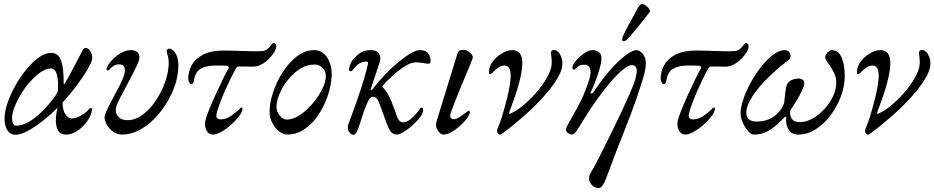

<svg xmlns="http://www.w3.org/2000/svg" viewBox="-20 -668 4735 973"><path d="M58 15Q41 15 28.5 4.5Q16 -6 9.5 -24.5Q3 -43 3 -66Q3 -102 18 -146Q33 -190 58 -234.5Q83 -279 114 -316.5Q145 -354 177 -377Q209 -400 238 -400Q269 -400 282.5 -375.5Q296 -351 299.5 -314.5Q303 -278 303 -243Q303 -240 304.5 -240Q306 -240 307 -243Q330 -281 351.5 -323Q373 -365 395 -406Q400 -416 404.5 -420.5Q409 -425 414 -425Q423 -425 430.5 -417.5Q438 -410 442.5 -399Q447 -388 447 -379Q447 -373 446.5 -368.5Q446 -364 445 -361Q441 -346 421 -312Q401 -278 369 -235Q337 -192 297 -148Q298 -107 312 -87.5Q326 -68 346 -68Q366 -68 390.5 -82.5Q415 -97 426 -110Q431 -116 434 -118Q437 -120 440 -120Q444 -120 445 -119Q446 -118 446 -116Q446 -98 435 -75.5Q424 -53 405 -33Q386 -13 363 0.5Q340 14 316 14Q285 14 274 -7Q263 -28 263 -55Q263 -72 265.5 -90.5Q268 -109 272 -122Q238 -88 198 -56.5Q158 -25 121.5 -5Q85 15 58 15ZM62 -31Q88 -31 117 -45.5Q146 -60 177 -88Q208 -116 239 -154Q249 -166 258 -178.5Q267 -191 273 -205Q277 -252 269 -286.5Q261 -321 237 -321Q214 -321 187.5 -303Q161 -285 135 -256.5Q109 -228 88 -194Q67 -160 54 -127Q41 -94 41 -68Q41 -52 46.5 -41.5Q52 -31 62 -31Z M598 14Q570 14 548.5 -4Q527 -22 517 -44.5Q507 -67 511 -82Q517 -101 529.5 -126.5Q542 -152 557 -179.5Q572 -207 585 -232Q598 -257 604 -273Q616 -304 611.5 -323Q607 -342 583 -342Q568 -342 556.5 -334.5Q545 -327 538 -319Q531 -311 527 -311Q522 -311 520.5 -313.5Q519 -316 521 -323Q526 -339 545 -360.5Q564 -382 590.5 -398Q617 -414 642 -414Q662 -414 672.5 -406.5Q683 -399 685.5 -386.5Q688 -374 683 -358Q676 -339 659.5 -306.5Q643 -274 624 -238.5Q605 -203 589.5 -173.5Q574 -144 570 -131Q561 -100 577 -79.5Q593 -59 626 -59Q666 -59 703.5 -87Q741 -115 770.5 -159.5Q800 -204 817.5 -254.5Q835 -305 835 -350Q835 -370 831 -382.5Q827 -395 825 -408Q824 -413 828.5 -417.5Q833 -422 836 -422Q847 -422 858 -412Q869 -402 876.5 -383Q884 -364 884 -336Q884 -289 868 -240Q852 -191 824 -145.5Q796 -100 760 -64Q724 -28 682.5 -7Q641 14 598 14Z M1059 14Q1037 14 1026.5 -7Q1016 -28 1020 -53Q1023 -70 1037 -105.5Q1051 -141 1070 -182.5Q1089 -224 1107 -261.5Q1125 -299 1137 -319Q1142 -327 1137.5 -331Q1133 -335 1128 -335L1089 -336Q1031 -338 999.5 -321Q968 -304 963 -259Q962 -252 958.5 -246.5Q955 -241 949 -241Q944 -241 939 -250.5Q934 -260 934 -270Q934 -304 951 -336.5Q968 -369 1008 -390.5Q1048 -412 1116 -412Q1135 -412 1166.5 -411Q1198 -410 1227.5 -409Q1257 -408 1269 -408Q1289 -408 1306.5 -409Q1324 -410 1336 -420Q1346 -428 1353.5 -439Q1361 -450 1364 -450Q1372 -450 1376 -446Q1380 -442 1380 -434Q1380 -421 1369.5 -403.5Q1359 -386 1342 -369Q1325 -352 1304 -341Q1283 -330 1261 -330Q1255 -330 1240 -330.5Q1225 -331 1210 -331Q1195 -331 1187 -331Q1181 -331 1175 -320Q1163 -299 1148.5 -269.5Q1134 -240 1119.5 -207Q1105 -174 1094 -144.5Q1083 -115 1078 -94Q1074 -76 1080 -69.5Q1086 -63 1098 -63Q1122 -63 1146.5 -78Q1171 -93 1199 -121Q1200 -122 1201 -122.5Q1202 -123 1203 -123Q1209 -123 1209 -118Q1209 -102 1192.5 -80Q1176 -58 1152 -36.5Q1128 -15 1102.5 -0.5Q1077 14 1059 14Z M1435 14Q1415 14 1394 -3Q1373 -20 1359.5 -46Q1346 -72 1346 -99Q1346 -146 1364 -200.5Q1382 -255 1413.5 -303.5Q1445 -352 1485.5 -383Q1526 -414 1572 -414Q1602 -414 1621.5 -396Q1641 -378 1651 -350.5Q1661 -323 1661 -296Q1661 -260 1651 -218Q1641 -176 1621.5 -135Q1602 -94 1574.5 -60.5Q1547 -27 1512 -6.5Q1477 14 1435 14ZM1435 -62Q1466 -62 1500.5 -85.5Q1535 -109 1565.5 -145Q1596 -181 1614.5 -219.5Q1633 -258 1631 -287Q1630 -309 1614 -325Q1598 -341 1574 -341Q1535 -341 1500.5 -319Q1466 -297 1438.5 -262.5Q1411 -228 1396 -191Q1381 -154 1381 -124Q1382 -102 1397.5 -82Q1413 -62 1435 -62Z M1769 15Q1764 15 1758 10Q1752 5 1747.5 -2Q1743 -9 1743 -15Q1743 -26 1743 -29.5Q1743 -33 1745 -38Q1747 -43 1752 -56Q1769 -101 1784.5 -145Q1800 -189 1813.5 -231Q1827 -273 1837 -312Q1843 -334 1845 -345Q1847 -356 1837 -356Q1822 -356 1805.5 -349Q1789 -342 1765 -310Q1761 -306 1755 -307Q1749 -308 1749 -315Q1749 -321 1751.5 -330.5Q1754 -340 1758.5 -349.5Q1763 -359 1767 -364Q1784 -385 1805 -399.5Q1826 -414 1860 -414Q1878 -414 1890 -406.5Q1902 -399 1906 -384Q1910 -369 1903 -348L1860 -221Q1856 -210 1860.5 -211Q1865 -212 1869 -217Q1896 -253 1929.5 -288Q1963 -323 1997 -351.5Q2031 -380 2060 -397Q2089 -414 2107 -414Q2140 -414 2151.5 -394.5Q2163 -375 2162 -360Q2162 -345 2151 -345Q2146 -345 2138 -346.5Q2130 -348 2121 -349Q2113 -350 2105 -351Q2097 -352 2089 -352Q2068 -352 2043.5 -339Q2019 -326 1995 -306.5Q1971 -287 1952 -268Q1933 -249 1923 -237Q1919 -233 1918.5 -230.5Q1918 -228 1920 -226Q1947 -196 1963.5 -154.5Q1980 -113 1994 -72Q1998 -62 2005.5 -55Q2013 -48 2023 -48Q2036 -48 2048.5 -55.5Q2061 -63 2074.5 -76.5Q2088 -90 2101 -106Q2107 -114 2109.5 -118.5Q2112 -123 2116 -123Q2119 -123 2121.5 -120Q2124 -117 2124 -109Q2124 -93 2108 -72.5Q2092 -52 2069.5 -32Q2047 -12 2025 1Q2003 14 1991 14Q1975 14 1964 3Q1953 -8 1943 -34L1905 -137Q1896 -162 1888.5 -170Q1881 -178 1867 -178Q1861 -178 1855 -170.5Q1849 -163 1845 -155Q1825 -110 1815.5 -78Q1806 -46 1795 -16Q1789 0 1783.5 7.5Q1778 15 1769 15Z M2226 14Q2221 14 2213.5 9Q2206 4 2199.5 -5Q2193 -14 2190.5 -26.5Q2188 -39 2193 -55L2298 -396Q2302 -407 2308 -411Q2314 -415 2331 -415Q2342 -415 2353 -408Q2364 -401 2371 -391.5Q2378 -382 2375 -372Q2371 -360 2360 -333.5Q2349 -307 2335 -274Q2321 -241 2307 -206.5Q2293 -172 2281.5 -142.5Q2270 -113 2264 -95Q2258 -76 2265 -70Q2272 -64 2282 -64Q2292 -64 2307 -73.5Q2322 -83 2334 -92Q2342 -98 2347.5 -102.5Q2353 -107 2354 -107Q2365 -107 2359 -91Q2355 -78 2340.5 -60.5Q2326 -43 2306.5 -26Q2287 -9 2266 2.5Q2245 14 2226 14Z M2511 14Q2508 14 2504.5 10Q2501 6 2499.5 0Q2498 -6 2500 -13Q2501 -15 2509.5 -36.5Q2518 -58 2526 -84Q2555 -182 2563.5 -236.5Q2572 -291 2564.5 -313.5Q2557 -336 2538 -336Q2520 -336 2504.5 -325Q2489 -314 2479 -303Q2469 -292 2465 -292Q2460 -292 2459 -294.5Q2458 -297 2458 -304Q2458 -331 2477 -356Q2496 -381 2523.5 -397.5Q2551 -414 2575 -414Q2601 -414 2614 -397.5Q2627 -381 2627 -348Q2627 -310 2610.5 -247.5Q2594 -185 2562 -104Q2561 -100 2560 -95.5Q2559 -91 2563 -91Q2566 -91 2569 -93Q2572 -95 2582 -100Q2610 -115 2643 -144Q2676 -173 2706.5 -209.5Q2737 -246 2756.5 -283Q2776 -320 2776 -349Q2776 -369 2774 -382.5Q2772 -396 2772 -400Q2772 -406 2776 -410.5Q2780 -415 2787 -415Q2804 -415 2817 -394Q2830 -373 2830 -346Q2830 -317 2811 -282Q2792 -247 2762 -210Q2732 -173 2696.5 -137.5Q2661 -102 2627 -73Q2593 -44 2568 -24Q2543 -5 2531.5 4.5Q2520 14 2511 14Z M3013 285Q2994 285 2979.5 269.5Q2965 254 2965 238Q2965 222 2971 212.5Q2977 203 2990 179Q2998 166 3013.5 135Q3029 104 3049.5 63Q3070 22 3092 -23Q3114 -68 3134 -111Q3154 -154 3169 -188Q3184 -222 3191 -240Q3194 -248 3196 -255Q3198 -262 3200 -268.5Q3202 -275 3203 -280.5Q3204 -286 3205 -291Q3206 -296 3206.5 -300Q3207 -304 3207 -306Q3207 -321 3201.5 -329.5Q3196 -338 3182 -338Q3165 -338 3137 -315.5Q3109 -293 3073.5 -251.5Q3038 -210 2998 -153.5Q2958 -97 2917 -28Q2911 -18 2904.5 -8.5Q2898 1 2891.5 7.5Q2885 14 2878 14Q2871 14 2858 6Q2845 -2 2849 -16Q2854 -32 2871 -61Q2888 -90 2904 -119Q2914 -137 2926 -162Q2938 -187 2948.5 -214.5Q2959 -242 2966 -265Q2973 -288 2973 -301Q2973 -340 2941 -340Q2918 -340 2905.5 -327.5Q2893 -315 2888 -315Q2883 -315 2882 -317.5Q2881 -320 2881 -327Q2881 -336 2891 -350.5Q2901 -365 2917 -379.5Q2933 -394 2950.5 -404Q2968 -414 2983 -414Q3000 -414 3014 -404.5Q3028 -395 3028 -373Q3028 -353 3019.5 -322.5Q3011 -292 2999 -260Q2987 -228 2974 -201Q2973 -198 2974 -196Q2975 -194 2977 -194Q2983 -194 2990 -205Q3025 -257 3057.5 -296Q3090 -335 3119 -361.5Q3148 -388 3170 -401Q3192 -414 3206 -414Q3221 -414 3237 -395Q3253 -376 3253 -348Q3253 -334 3249.5 -314.5Q3246 -295 3241 -278Q3202 -150 3150 -20Q3098 110 3052 235Q3044 257 3034.5 271Q3025 285 3013 285ZM3141 -459Q3133 -459 3133.5 -467Q3134 -475 3135 -479Q3139 -490 3148.5 -509Q3158 -528 3170 -550Q3182 -572 3193 -591.5Q3204 -611 3210 -623Q3215 -633 3221.5 -640.5Q3228 -648 3235 -648Q3240 -648 3249.5 -642Q3259 -636 3266.5 -627.5Q3274 -619 3274 -611Q3274 -609 3261 -592Q3248 -575 3229 -551.5Q3210 -528 3192 -506.5Q3174 -485 3164 -474Q3159 -469 3153 -464Q3147 -459 3141 -459Z M3453 14Q3431 14 3420.5 -7Q3410 -28 3414 -53Q3417 -70 3431 -105.5Q3445 -141 3464 -182.5Q3483 -224 3501 -261.5Q3519 -299 3531 -319Q3536 -327 3531.5 -331Q3527 -335 3522 -335L3483 -336Q3425 -338 3393.5 -321Q3362 -304 3357 -259Q3356 -252 3352.5 -246.5Q3349 -241 3343 -241Q3338 -241 3333 -250.5Q3328 -260 3328 -270Q3328 -304 3345 -336.5Q3362 -369 3402 -390.5Q3442 -412 3510 -412Q3529 -412 3560.5 -411Q3592 -410 3621.5 -409Q3651 -408 3663 -408Q3683 -408 3700.5 -409Q3718 -410 3730 -420Q3740 -428 3747.5 -439Q3755 -450 3758 -450Q3766 -450 3770 -446Q3774 -442 3774 -434Q3774 -421 3763.5 -403.5Q3753 -386 3736 -369Q3719 -352 3698 -341Q3677 -330 3655 -330Q3649 -330 3634 -330.5Q3619 -331 3604 -331Q3589 -331 3581 -331Q3575 -331 3569 -320Q3557 -299 3542.5 -269.5Q3528 -240 3513.5 -207Q3499 -174 3488 -144.5Q3477 -115 3472 -94Q3468 -76 3474 -69.5Q3480 -63 3492 -63Q3516 -63 3540.5 -78Q3565 -93 3593 -121Q3594 -122 3595 -122.5Q3596 -123 3597 -123Q3603 -123 3603 -118Q3603 -102 3586.5 -80Q3570 -58 3546 -36.5Q3522 -15 3496.5 -0.5Q3471 14 3453 14Z M3801 14Q3786 14 3770.5 -4Q3755 -22 3744 -46.5Q3733 -71 3733 -91Q3733 -123 3747 -165Q3761 -207 3785 -250.5Q3809 -294 3838.5 -331Q3868 -368 3898.5 -391Q3929 -414 3957 -414Q3965 -414 3971.5 -410.5Q3978 -407 3982 -400.5Q3986 -394 3986 -385Q3986 -378 3983.5 -372Q3981 -366 3969 -358Q3942 -338 3913 -312.5Q3884 -287 3857 -259Q3830 -231 3808.5 -202Q3787 -173 3774.5 -146Q3762 -119 3762 -96Q3762 -74 3775.5 -63Q3789 -52 3814 -52Q3866 -52 3903.5 -79Q3941 -106 3954 -147Q3956 -173 3959 -195Q3962 -217 3966 -233Q3970 -246 3979 -254Q3988 -262 4001 -266Q4014 -270 4028 -270Q4040 -270 4048 -263.5Q4056 -257 4056 -248Q4056 -234 4044.5 -209.5Q4033 -185 4017 -158.5Q4001 -132 3986 -110Q3980 -87 3991.5 -68Q4003 -49 4032 -49Q4065 -49 4097.5 -67Q4130 -85 4157.5 -115Q4185 -145 4201.5 -180Q4218 -215 4218 -249Q4218 -272 4209 -293Q4200 -314 4189 -330Q4179 -346 4170.5 -357.5Q4162 -369 4162 -376Q4162 -387 4168 -395.5Q4174 -404 4182 -409Q4190 -414 4195 -414Q4230 -414 4245.5 -375.5Q4261 -337 4261 -284Q4261 -233 4242 -181Q4223 -129 4189.5 -84.5Q4156 -40 4114 -13Q4072 14 4025 14Q3997 14 3983 -2.5Q3969 -19 3965.5 -39.5Q3962 -60 3964 -72Q3965 -76 3962 -76.5Q3959 -77 3955 -73Q3946 -64 3924.5 -43Q3903 -22 3872 -4Q3841 14 3801 14Z M4376 14Q4373 14 4369.5 10Q4366 6 4364.5 0Q4363 -6 4365 -13Q4366 -15 4374.5 -36.5Q4383 -58 4391 -84Q4420 -182 4428.5 -236.5Q4437 -291 4429.5 -313.5Q4422 -336 4403 -336Q4385 -336 4369.5 -325Q4354 -314 4344 -303Q4334 -292 4330 -292Q4325 -292 4324 -294.5Q4323 -297 4323 -304Q4323 -331 4342 -356Q4361 -381 4388.5 -397.5Q4416 -414 4440 -414Q4466 -414 4479 -397.5Q4492 -381 4492 -348Q4492 -310 4475.5 -247.5Q4459 -185 4427 -104Q4426 -100 4425 -95.5Q4424 -91 4428 -91Q4431 -91 4434 -93Q4437 -95 4447 -100Q4475 -115 4508 -144Q4541 -173 4571.5 -209.5Q4602 -246 4621.5 -283Q4641 -320 4641 -349Q4641 -369 4639 -382.5Q4637 -396 4637 -400Q4637 -406 4641 -410.5Q4645 -415 4652 -415Q4669 -415 4682 -394Q4695 -373 4695 -346Q4695 -317 4676 -282Q4657 -247 4627 -210Q4597 -173 4561.5 -137.5Q4526 -102 4492 -73Q4458 -44 4433 -24Q4408 -5 4396.5 4.5Q4385 14 4376 14Z"/></svg>

Font: EB Garamond
Style: Italic
Weight: 400
Italic angle: -17.2°
Designer: Georg Duffner and Octavio Pardo
Foundry: Georg Duffner
Version: Version 1.001